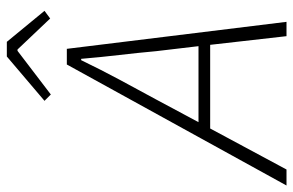

<svg xmlns="http://www.w3.org/2000/svg" viewBox="-220 -708 879 576"><g transform="rotate(-90 220.0 -419.5)"><path d="M225 -707 206 -726 339 -839H383L476 -726L453 -709L360 -807H356ZM210 -391 142 -264H370L355 -391Q350 -446 343.5 -501.5Q337 -557 332 -616H328Q299 -556 270 -502Q241 -448 210 -391ZM-48 0 315 -659H362L443 0H400L374 -229H123L0 0Z"/></g></svg>

Font: TypoPRO Source Sans Pro
Style: Italic
Weight: 300
Italic angle: -11°
Designer: Paul D. Hunt
Foundry: Adobe Systems Incorporated
Version: Version 1.075;PS 2.000;hotconv 1.0.86;makeotf.lib2.5.63406